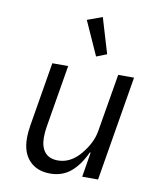

<svg xmlns="http://www.w3.org/2000/svg" viewBox="-87 -848 775 930"><g transform="rotate(10 300.0 -383.5)"><path d="M399 -122H395Q365 -57 323.5 -22.5Q282 12 223 12Q158 12 120.5 -27.5Q83 -67 83 -137Q83 -170 89 -204L141 -516H219L168 -211Q163 -181 163 -156Q163 -109 184.5 -83Q206 -57 249 -57Q310 -57 358 -113Q407 -171 417 -231L465 -516H543L457 0H379ZM269 -752 343 -779 395 -605 344 -585Z"/></g></svg>

Font: iA Writer Duo S
Style: Italic
Weight: 400
Italic angle: -9.5°
Designer: Mike Abbink, Paul van der Laan, Pieter van Rosmalen, Oliver Reichenstein
Foundry: Bold Monday and Information Architects Inc.
Version: Version 2.000